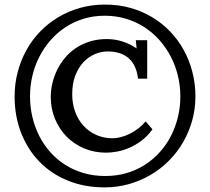

<svg xmlns="http://www.w3.org/2000/svg" viewBox="-20 -770 917 840"><path d="M43.9 -348.1Q43.9 -403.3 57.4 -454.6Q70.8 -505.9 95.5 -550.5Q120.1 -595.2 155.5 -631.8Q190.9 -668.5 235.1 -694.8Q279.3 -721.2 330.8 -735.6Q382.3 -750 439.9 -750Q498 -750 549.8 -735.6Q601.6 -721.2 645.5 -694.8Q689.5 -668.5 724.6 -631.8Q759.8 -595.2 784.2 -550.5Q808.6 -505.9 821.8 -454.6Q835 -403.3 835 -348.1Q835 -293.5 820.8 -242.7Q806.6 -191.9 781 -147.7Q755.4 -103.5 719.2 -67.1Q683.1 -30.8 638.9 -4.9Q594.7 21 543.9 35.4Q493.2 49.8 438 49.8Q349.1 49.8 276.4 20Q203.6 -9.8 152.1 -63Q100.6 -116.2 72.3 -189Q43.9 -261.7 43.9 -348.1ZM111.3 -348.1Q111.3 -302.2 121.6 -258.5Q131.8 -214.8 151.4 -176Q170.9 -137.2 199.5 -105Q228 -72.8 264.6 -49.3Q301.3 -25.9 345.5 -12.9Q389.6 0 440.9 0Q490.7 0 534.4 -12.9Q578.1 -25.9 614.5 -49.3Q650.9 -72.8 679.7 -105Q708.5 -137.2 728.3 -176Q748 -214.8 758.5 -258.5Q769 -302.2 769 -348.1Q769 -394.5 758.3 -438.7Q747.6 -482.9 727.3 -522Q707 -561 678 -594Q648.9 -627 612.1 -650.9Q575.2 -674.8 531.2 -688Q487.3 -701.2 438 -701.2Q389.2 -701.2 345.9 -688Q302.7 -674.8 266.4 -650.9Q230 -627 201.2 -594Q172.4 -561 152.3 -522Q132.3 -482.9 121.8 -438.7Q111.3 -394.5 111.3 -348.1ZM451.2 -544.9Q422.4 -544.9 394.5 -533Q366.7 -521 344.7 -497.6Q322.8 -474.1 309.3 -439Q295.9 -403.8 295.9 -357.9Q295.9 -316.4 308.8 -281Q321.8 -245.6 345.2 -220Q368.7 -194.3 401.1 -179.7Q433.6 -165 473.1 -165Q489.7 -165 509 -170.2Q528.3 -175.3 547.6 -184.8Q566.9 -194.3 585 -208Q603 -221.7 617.2 -238.8L647 -204.1Q625 -173.8 598.4 -154.1Q571.8 -134.3 544.7 -122.8Q517.6 -111.3 491.5 -106.7Q465.3 -102.1 444.3 -102.1Q392.1 -102.1 347.9 -120.8Q303.7 -139.6 271.2 -172.6Q238.8 -205.6 220.5 -250.2Q202.1 -294.9 202.1 -346.2Q202.1 -375.5 209.2 -405.8Q216.3 -436 230 -464.1Q243.7 -492.2 264.2 -516.8Q284.7 -541.5 312 -559.8Q339.4 -578.1 373.3 -588.6Q407.2 -599.1 447.3 -599.1Q483.9 -599.1 517.6 -587.9Q551.3 -576.7 577.6 -558.1L574.2 -594.2H624V-425.8H584Q580.1 -458.5 568.6 -481.2Q557.1 -503.9 539.6 -518.1Q522 -532.2 499.5 -538.6Q477.1 -544.9 451.2 -544.9Z"/></svg>

Font: Lora
Style: Regular
Weight: 400
Designer: Olga Karpushina, Alexei Vanyashin
Foundry: Cyreal (www.cyreal.org, a@cyreal.org)
Version: Version 1.014